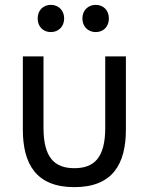

<svg xmlns="http://www.w3.org/2000/svg" viewBox="-20 -754 611 790"><path d="M286 16C128 16 74 -80 74 -221V-522H159V-228C159 -106 204 -62 286 -62C368 -62 413 -106 413 -228V-522H498V-221C498 -80 444 16 286 16ZM244 -678C244 -644 220 -622 189 -622C158 -622 135 -644 135 -678C135 -712 158 -734 189 -734C220 -734 244 -712 244 -678ZM428 -678C428 -644 405 -622 374 -622C343 -622 319 -644 319 -678C319 -712 343 -734 374 -734C405 -734 428 -712 428 -678Z"/></svg>

Font: Repo Regular
Style: Regular
Weight: 400
Designer: Stefan Peev
Foundry: Context Ltd
Version: Version 1.502